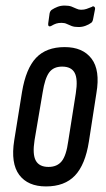

<svg xmlns="http://www.w3.org/2000/svg" viewBox="-20 -663 379 689"><path d="M145 6Q80 6 49 -35.5Q18 -77 31 -159L59 -333Q73 -417 109.5 -455.5Q146 -494 212 -494Q277 -494 308.5 -452.5Q340 -411 326 -329L299 -155Q286 -72 249 -33Q212 6 145 6ZM154 -64Q185 -64 201.5 -84.5Q218 -105 225 -157L252 -328Q260 -379 248 -401.5Q236 -424 203 -424Q172 -424 156.5 -403Q141 -382 133 -331L104 -160Q96 -109 108.5 -86.5Q121 -64 154 -64ZM262 -566Q247 -566 237.5 -569.5Q228 -573 220 -577Q212 -581 201 -581Q190 -581 182 -578.5Q174 -576 164 -570Q158 -567 155 -569.5Q152 -572 153 -579L158 -615Q160 -624 166 -628Q175 -634 186.5 -638.5Q198 -643 212 -643Q227 -643 236.5 -639.5Q246 -636 254 -632Q262 -628 271 -628Q282 -628 290.5 -631Q299 -634 309 -638Q314 -642 318 -639Q322 -636 321 -630L314 -594Q312 -584 307 -581Q299 -575 287 -570.5Q275 -566 262 -566Z"/></svg>

Font: Sofia Sans Extra Condensed Medium
Style: Italic
Weight: 500
Italic angle: -9°
Version: Version 4.100